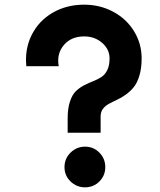

<svg xmlns="http://www.w3.org/2000/svg" viewBox="-20 -800 692 830"><path d="M272.5 -226.1V-288.6Q272.5 -331.5 282.5 -361.3Q292.5 -391.1 308.3 -406.2Q324.2 -421.4 343.8 -431.4Q363.3 -441.4 382.6 -449Q401.9 -456.5 417.7 -466.6Q433.6 -476.6 443.6 -496.6Q453.6 -516.6 453.6 -547.4Q453.6 -586.9 421.6 -614.7Q389.6 -642.6 343.8 -642.6Q287.6 -642.6 255.9 -605Q224.1 -567.4 233.9 -513.7H93.8Q86.4 -587.4 116.9 -648.7Q147.5 -710 207.5 -744.9Q267.6 -779.8 343.8 -779.8Q412.6 -779.8 469.7 -749Q526.9 -718.3 559.6 -664.8Q592.3 -611.3 592.3 -547.4Q592.3 -504.9 582.5 -472.7Q572.8 -440.4 557.1 -421.9Q541.5 -403.3 522.7 -390.1Q503.9 -377 484.9 -368.2Q465.8 -359.4 450.2 -350.8Q434.6 -342.3 424.8 -329.1Q415 -315.9 415 -297.4V-226.1ZM409.7 -15.6Q384.3 9.8 347.7 9.8Q311 9.8 284.9 -15.6Q258.8 -41 258.8 -77.6Q258.8 -114.3 284.9 -140.1Q311 -166 347.7 -166Q384.3 -166 409.7 -140.1Q435.1 -114.3 435.1 -77.6Q435.1 -41 409.7 -15.6Z"/></svg>

Font: Now Alt
Style: Bold
Weight: 700
Designer: Alfredo Marco Pradil
Foundry: Alfredo Marco Pradil
Version: Version 1.002;PS 001.002;hotconv 1.0.88;makeotf.lib2.5.64775